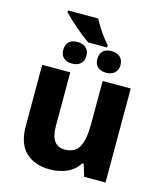

<svg xmlns="http://www.w3.org/2000/svg" viewBox="-129 -978 920 1083"><g transform="rotate(15 331.0 -436.5)"><path d="M588 0H463L442 -70H433Q408 -30 363.5 -10Q319 10 265 10Q175 10 123 -39.5Q71 -89 71 -191V-549H235V-236Q235 -120 316 -120Q376 -120 400 -163.5Q424 -207 424 -297V-549H588ZM399 -752V-738H289Q254 -762 208 -801.5Q162 -841 132 -873V-883H308Q353 -802 399 -752ZM299 -661Q299 -632 280.5 -615.5Q262 -599 231 -599Q200 -599 182 -615Q164 -631 164 -661Q164 -693 181.5 -709Q199 -725 231 -725Q262 -725 280.5 -708.5Q299 -692 299 -661ZM498 -661Q498 -632 479.5 -615.5Q461 -599 430 -599Q399 -599 381 -615Q363 -631 363 -661Q363 -693 380.5 -709Q398 -725 430 -725Q461 -725 479.5 -708.5Q498 -692 498 -661Z"/></g></svg>

Font: Noto Sans UI ExtraBold
Style: Regular
Weight: 800
Designer: Monotype Design Team
Foundry: Monotype Imaging Inc.
Version: Version 1.001